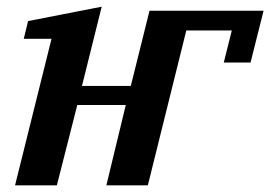

<svg xmlns="http://www.w3.org/2000/svg" viewBox="-20 -554 808 574"><path d="M298 0 356 -240H211L150 0H25L134 -438H51L64 -491L284 -534L225 -297H371L427 -522H768L729 -367H649L673 -463H537L422 0Z"/></svg>

Font: IBM Plex Serif SmBld
Style: Italic
Weight: 600
Italic angle: -14°
Designer: Mike Abbink, Paul van der Laan, Pieter van Rosmalen
Foundry: Bold Monday
Version: Version 3.001